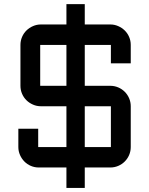

<svg xmlns="http://www.w3.org/2000/svg" viewBox="-20 -820 730 940"><path d="M69.8 -189.9H167V-100.1H305.2V-299.8H180.2Q159.7 -299.8 141.4 -307.9Q123 -315.9 109.4 -329.3Q95.7 -342.8 87.9 -361.1Q80.1 -379.4 80.1 -399.9V-600.1Q80.1 -620.6 87.9 -638.9Q95.7 -657.2 109.4 -670.7Q123 -684.1 141.4 -692.1Q159.7 -700.2 180.2 -700.2H305.2V-799.8H395V-700.2H520Q540.5 -700.2 558.8 -692.1Q577.1 -684.1 590.8 -670.7Q604.5 -657.2 612.3 -638.9Q620.1 -620.6 620.1 -600.1V-509.8H522.9V-600.1H395V-399.9H520Q540.5 -399.9 558.8 -392.1Q577.1 -384.3 590.8 -370.6Q604.5 -356.9 612.3 -338.6Q620.1 -320.3 620.1 -299.8V-100.1Q620.1 -79.6 612.3 -61.3Q604.5 -43 590.8 -29.3Q577.1 -15.6 558.8 -7.8Q540.5 0 520 0H395V100.1H305.2V0H169.9Q149.4 0 131.1 -7.8Q112.8 -15.6 99.4 -29.3Q85.9 -43 77.9 -61.3Q69.8 -79.6 69.8 -100.1ZM176.8 -399.9H305.2V-600.1H176.8ZM395 -299.8V-100.1H522.9V-299.8Z"/></svg>

Font: Aldrich [RUS by Daymarius]
Style: Regular
Weight: 400
Designer: Matthew Desmond
Foundry: Matthew Desmond
Version: Version 1.002 August 24, 2018